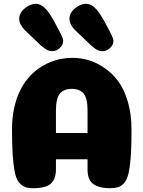

<svg xmlns="http://www.w3.org/2000/svg" viewBox="-20 -989 752 1009"><path d="M358 -522Q315 -522 294.5 -497Q274 -472 274 -408V-290H440V-410Q440 -472 419.5 -497Q399 -522 358 -522ZM440 -152H274V-99Q274 -48 247 -24Q220 0 154 0Q126 0 108 -8Q90 -16 76.5 -35Q63 -54 56.5 -90.5Q50 -127 46.5 -178.5Q43 -230 43 -309Q43 -368 54 -419Q65 -470 83 -508Q101 -546 126.5 -576.5Q152 -607 180 -627Q208 -647 239.5 -660.5Q271 -674 301 -679.5Q331 -685 360 -685Q402 -685 443 -673.5Q484 -662 526 -634Q568 -606 599.5 -564.5Q631 -523 651 -457Q671 -391 671 -309Q671 -243 669 -197Q667 -151 662 -115Q657 -79 649.5 -58Q642 -37 629 -23.5Q616 -10 599.5 -5Q583 0 560 0Q516 0 489 -11.5Q462 -23 451 -44Q440 -65 440 -99ZM432 -969Q403 -969 374 -945Q345 -921 345 -890Q345 -861 374 -831L458 -751Q460 -749 465 -745Q470 -741 472.5 -739Q475 -737 480 -733.5Q485 -730 488.5 -728Q492 -726 497 -724Q502 -722 507.5 -721Q513 -720 519 -720Q532 -720 545.5 -727.5Q559 -735 567.5 -747.5Q576 -760 576 -774Q576 -779 574.5 -784.5Q573 -790 570 -796.5Q567 -803 565 -807.5Q563 -812 558.5 -820.5Q554 -829 552 -833Q526 -884 507 -913Q488 -942 469 -956Q451 -969 432 -969ZM168 -969Q139 -969 110 -945Q81 -921 81 -890Q81 -861 110 -831L194 -751Q195 -750 202 -744.5Q209 -739 211.5 -737Q214 -735 220 -731Q226 -727 230.5 -725Q235 -723 241.5 -721.5Q248 -720 255 -720Q276 -720 294 -736.5Q312 -753 312 -774Q312 -779 310.5 -784.5Q309 -790 306 -796.5Q303 -803 301 -807.5Q299 -812 294.5 -820.5Q290 -829 288 -833Q262 -884 243 -913Q224 -942 205 -956Q187 -969 168 -969Z"/></svg>

Font: Coiny 2.0
Style: Regular
Weight: 400
Version: Version 1.001 July 11, 2018